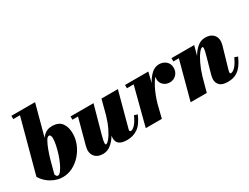

<svg xmlns="http://www.w3.org/2000/svg" viewBox="-65 -1294 2402 1849"><g transform="rotate(-30 1136.0 -370.0)"><path d="M169.5 -713.5H95V-750H358.5L266 -406Q288 -436.5 316 -452.8Q344 -469 383 -469Q456 -469 489.2 -425Q522.5 -381 522.5 -307.5Q522.5 -249 499.5 -192.5Q476.5 -136 436 -90.2Q395.5 -44.5 342.8 -17.2Q290 10 230.5 10Q170 10 108.8 -24Q47.5 -58 10 -120ZM171.5 -54.5Q175 -43 180.8 -34.8Q186.5 -26.5 196.5 -26.5Q212.5 -26.5 231 -50.5Q249.5 -74.5 267.8 -113.5Q286 -152.5 301 -198.2Q316 -244 325 -287.8Q334 -331.5 334 -364Q334 -380 328.5 -391.8Q323 -403.5 311.5 -403.5Q295 -403.5 277 -372.5Q259 -341.5 242 -295.5Q225 -249.5 211.5 -204Z M841 -460 756 -152.5Q740 -94 739.8 -75.2Q739.5 -56.5 747.5 -56.5Q763 -56.5 788 -87.5Q813 -118.5 839.5 -172.5Q866 -226.5 886 -295L929.5 -460H1112L1010.5 -82.5Q1009.5 -78 1008 -72.5Q1006.5 -67 1006.5 -63Q1006.5 -48 1019 -48Q1038.5 -48 1064.8 -74.2Q1091 -100.5 1121 -165L1156.5 -153Q1116 -59.5 1064 -24.8Q1012 10 947.5 10Q832.5 10 832.5 -72.5Q832.5 -88 835.5 -103Q805.5 -53.5 766.5 -21.8Q727.5 10 679 10Q614.5 10 583.8 -31Q553 -72 571.5 -141L647.5 -423.5H585.5V-460Z M1266.5 -423.5H1191.5V-460H1450.5L1422.5 -347.5Q1451 -400.5 1488.8 -435Q1526.5 -469.5 1573 -469.5Q1618.5 -469.5 1649.5 -442.2Q1680.5 -415 1680.5 -368.5Q1680.5 -324.5 1651.5 -294.8Q1622.5 -265 1579 -265Q1538 -265 1509.5 -291.2Q1481 -317.5 1481 -358.5Q1481 -371 1483.5 -382.5Q1459 -353 1437.8 -313Q1416.5 -273 1400 -230Q1383.5 -187 1372.5 -148.5L1335.5 0H1156.5Z M1769 -423.5H1708V-460H1960.5L1932 -355Q1961 -405.5 1999.2 -437.5Q2037.5 -469.5 2086.5 -469.5Q2151.5 -469.5 2182.5 -428.2Q2213.5 -387 2194 -319.5L2125.5 -83Q2124.5 -79 2123.2 -73Q2122 -67 2122 -63Q2122 -48 2132 -48Q2152.5 -48 2179.2 -74.2Q2206 -100.5 2236 -165L2271.5 -153Q2244 -90 2213.2 -54.5Q2182.5 -19 2146.5 -4.5Q2110.5 10 2066 10Q2004.5 10 1978 -16.2Q1951.5 -42.5 1951.5 -82Q1951.5 -93.5 1954.5 -109Q1957.5 -124.5 1961 -137L2009 -308Q2025.5 -366.5 2026 -385Q2026.5 -403.5 2018 -403.5Q2002.5 -403.5 1977.5 -371.5Q1952.5 -339.5 1925.8 -283.8Q1899 -228 1878 -157.5L1835 0H1655.5Z"/></g></svg>

Font: Bodoni* 06pt Fatface
Style: Italic
Weight: 900
Italic angle: -13°
Version: Version 2.3